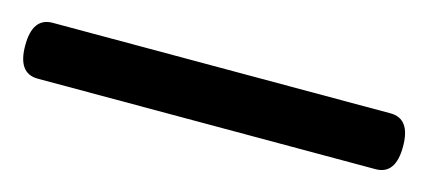

<svg xmlns="http://www.w3.org/2000/svg" viewBox="-50 -3 599 269"><g transform="rotate(15 250.0 131.5)"><path d="M495 91Q524 91 524 131.5Q524 172 495 172H5Q-24 172 -24 131.5Q-24 91 5 91Z"/></g></svg>

Font: LXGW ZhenKai
Style: Regular
Weight: 400
Designer: LXGW / Fontworks Inc.
Foundry: LXGW / Fontworks Inc.
Version: Version 0.800;June 8, 2025